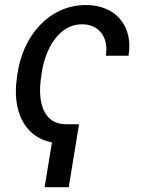

<svg xmlns="http://www.w3.org/2000/svg" viewBox="-20 -573 580 780"><path d="M301.1 -68.2H248.6C152.3 -68.2 133.5 -164.4 146.3 -254.3L149.1 -274.1C164.1 -378.2 220.9 -474.4 313.2 -474.4C381.4 -474.4 422.6 -421.9 409.8 -346.6H502.1C522.4 -467.3 449.9 -552.6 328.8 -552.6C181.5 -552.6 73.5 -429.7 51.1 -274.1L48.3 -254.3C30.2 -128.6 74.9 -16.7 191.1 5.7L161.2 187.5H259.2Z"/></svg>

Font: Magic Ui Pro
Style: Italic
Weight: 400
Italic angle: -9.39999°
Designer: Stefan Endress, Andreas Faust
Version: Version 1.000;FEAKit 1.0